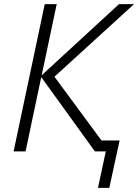

<svg xmlns="http://www.w3.org/2000/svg" viewBox="-20 -734 670 931"><path d="M455 177 493 0H440L180 -360L104 0H46L197 -714H255L182 -369L557 -714H630L244 -362L472 -53H560L510 177Z"/></svg>

Font: Noto Sans Light
Style: Italic
Weight: 300
Italic angle: -12°
Designer: Monotype Design Team
Foundry: Monotype Imaging Inc.
Version: Version 2.013; ttfautohint (v1.8.4.7-5d5b)